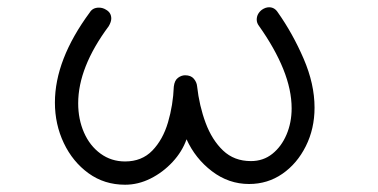

<svg xmlns="http://www.w3.org/2000/svg" viewBox="-20 -432 1040 528"><path d="M324 76Q267 76 223.5 44.5Q180 13 155.5 -38.5Q131 -90 131 -150Q131 -268 227 -398Q235 -411 252 -411Q263 -411 272 -405Q286 -397 286 -381Q286 -372 279 -360Q195 -247 195 -148Q195 -104 211 -67.5Q227 -31 256.5 -9.5Q286 12 324 12Q370 12 399 -18Q428 -48 442 -95.5Q456 -143 458 -194Q460 -211 469.5 -218Q479 -225 489 -225Q505 -225 513 -215.5Q521 -206 522 -195Q528 -141 545.5 -94Q563 -47 593.5 -18Q624 11 670 11Q704 11 729 -9Q754 -29 768 -62Q782 -95 782 -134Q782 -185 759 -242Q736 -299 692 -361Q686 -369 686 -378Q686 -394 700 -405Q710 -412 720 -412Q735 -412 744 -398Q785 -340 815 -270.5Q845 -201 845 -136Q845 -78 821 -30Q797 18 756.5 46Q716 74 665 74Q609 74 563 39Q517 4 493 -49Q481 -15 454.5 13.5Q428 42 394 59Q360 76 324 76Z"/></svg>

Font: Hachi Maru Pop
Style: Regular
Weight: 400
Designer: Nontynet
Foundry: Nontynet
Version: Version 1.300